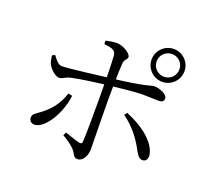

<svg xmlns="http://www.w3.org/2000/svg" viewBox="-140 -983 1279 1185"><g transform="rotate(20 500.0 -390.5)"><path d="M808.9 -595.9C867.9 -595.9 916.4 -644.4 916.4 -704.2C916.4 -763.2 867.9 -811.7 808.9 -811.7C749 -811.7 700.6 -763.2 700.6 -704.2C700.6 -644.4 749 -595.9 808.9 -595.9ZM481 31.2C515.2 31.2 538.1 -12.4 538.1 -55.2C538.1 -82.2 533.8 -299.8 533.8 -374.3C533.8 -445.7 535.1 -569.9 539.7 -619.5C541.5 -648.1 561.7 -649.6 561.7 -667.7C561.7 -691 509.9 -723.3 468.9 -725.7C447.3 -725.7 416.4 -720.9 393.2 -715.2L394.2 -693.3C446.8 -686.8 469.2 -680.2 473.1 -649.7C478 -608.2 479.4 -445.5 479.6 -375.9C479.9 -290.9 479.5 -127.8 476.1 -81.5C475.1 -67.7 466.9 -66.3 455.1 -68.7C429.9 -74.2 391.3 -87.9 358.8 -99.1L348.8 -77.9C380.9 -60.1 414.5 -35.6 432.7 -15.3C454.5 11.4 453.1 31.2 481 31.2ZM157.1 -78C228.3 -78 305.4 -215.4 316.5 -324.8L290.3 -330.5C271.3 -275 245.2 -222.9 173.5 -167.9C142 -143.4 122.4 -137.2 122.4 -112.2C122.4 -93.9 134.6 -78 157.1 -78ZM201.9 -401.8C224.8 -401.8 234 -419.5 274 -427.7C332.4 -440.3 433.5 -454.1 499.4 -461.9C570.2 -469.9 677 -481.4 724.6 -481.4C767.9 -481.4 796.8 -478.7 826.4 -478.7C851.7 -478.7 861.8 -485.8 861.8 -507.2C861.8 -530.4 811.4 -554.1 774.2 -554.1C751.1 -554.1 741.8 -536.1 497 -507.7C436.5 -500.5 244.7 -475.7 194 -474.9C172.1 -474.1 151 -499.4 132.4 -526L114.1 -517.3C116.6 -498.3 120.2 -475.1 126.6 -462.8C143 -431 180 -401.8 201.9 -401.8ZM858.8 -100C882.8 -100 894.6 -120.4 889.7 -148.8C873.6 -230.2 773.6 -302.3 672 -342.3L658.5 -324.5C729 -274.4 773.4 -211.4 799.5 -164.7C818.3 -132.9 830.7 -100 858.8 -100ZM808.9 -629.1C766.9 -629.1 733.8 -662.2 733.8 -704.2C733.8 -745.4 766.9 -778.5 808.9 -778.5C850 -778.5 883.2 -745.4 883.2 -704.2C883.2 -662.2 850 -629.1 808.9 -629.1Z"/></g></svg>

Font: Source Han Serif TW VF
Style: Regular
Weight: 250
Designer: Ryoko NISHIZUKA 西塚涼子 (kana & ideographs); Frank Grießhammer (Latin, Greek & Cyrillic); Wenlong ZHANG 张文龙 (bopomofo); San
Foundry: Adobe
Version: Version 2.002;hotconv 1.1.0;makeotfexe 2.6.0